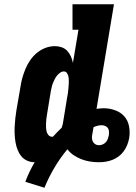

<svg xmlns="http://www.w3.org/2000/svg" viewBox="-20 -755 640 903"><path d="M189 128 99 100Q108 76 119 53Q130 30 143 8Q124 8 107.5 0.5Q91 -7 80 -20.5Q69 -34 62.5 -51Q56 -68 53 -85.5Q50 -103 49 -122Q48 -141 49 -160Q50 -179 52 -198Q54 -217 57 -235L76 -345Q79 -367 85 -388.5Q91 -410 100 -431.5Q109 -453 122.5 -472.5Q136 -492 154.5 -507Q173 -522 194.5 -530Q216 -538 239 -538Q255 -538 270.5 -532.5Q286 -527 296.5 -515.5Q307 -504 313.5 -489.5Q320 -475 323 -459L349 -615H321V-735H516L434 -243Q442 -244 450.5 -245Q459 -246 467 -246Q494 -246 520 -237Q546 -228 563.5 -209Q581 -190 586.5 -163Q592 -136 588 -109Q588 -107 587.5 -106Q587 -105 587 -103Q584 -87 577.5 -71.5Q571 -56 561 -42.5Q551 -29 537.5 -19Q524 -9 508.5 -3Q493 3 477 5.5Q461 8 445 8Q423 8 402 4.5Q381 1 362 -6.5Q343 -14 326 -25.5Q309 -37 297 -53Q263 -12 236 33.5Q209 79 189 128ZM225 -112Q226 -112 227 -112Q228 -112 229 -112Q239 -123 249 -133.5Q259 -144 270 -154Q273 -162 275 -170.5Q277 -179 278 -188L296 -298Q298 -306 299 -314.5Q300 -323 301 -331.5Q302 -340 302.5 -348.5Q303 -357 303.5 -365.5Q304 -374 303.5 -382Q303 -390 301 -398Q299 -406 294 -412.5Q289 -419 280 -419Q271 -419 262 -412.5Q253 -406 247 -398Q241 -390 236.5 -381Q232 -372 228.5 -363Q225 -354 223 -344.5Q221 -335 219 -326L201 -216Q199 -206 198 -195.5Q197 -185 196.5 -175Q196 -165 196.5 -155Q197 -145 199.5 -135.5Q202 -126 208.5 -119Q215 -112 225 -112ZM445 -72Q454 -72 462.5 -75.5Q471 -79 477.5 -86Q484 -93 487 -101.5Q490 -110 492 -119Q493 -128 492.5 -137Q492 -146 487.5 -152.5Q483 -159 475 -162.5Q467 -166 458 -166Q448 -166 438.5 -163.5Q429 -161 420 -157Q419 -148 417 -140Q415 -132 414 -123Q412 -114 412.5 -105Q413 -96 417 -88.5Q421 -81 428.5 -76.5Q436 -72 445 -72Z"/></svg>

Font: Iosevka Slab Heavy Extended
Style: Italic
Weight: 900
Width: 7
Italic angle: -9°
Monospace: yes
Designer: Belleve Invis
Foundry: Belleve Invis
Version: Version 11.1.0; ttfautohint (v1.8.3)